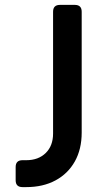

<svg xmlns="http://www.w3.org/2000/svg" viewBox="-20 -765 430 785"><path d="M72 0Q44 0 44 -28V-82Q44 -110 72 -110H87Q137 -110 167 -139.5Q197 -169 197 -219V-717Q197 -745 225 -745H286Q314 -745 314 -717V-223Q314 -155 286 -105Q258 -55 207 -27.5Q156 0 87 0Z"/></svg>

Font: Pitagon Sans Text SemiBold
Style: Regular
Weight: 600
Designer: Travis Tran
Foundry: Pitagon
Version: Version 1.001; ttfautohint (v1.8.4.7-5d5b);gftools[0.9.26]